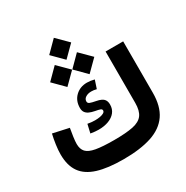

<svg xmlns="http://www.w3.org/2000/svg" viewBox="-205 -1106 1242 1279"><g transform="rotate(-30 416.0 -466.5)"><path d="M298.4 -849 382.5 -764.5 467.4 -849 382.5 -933.5ZM383.7 -688.9 467.8 -604.4 552.7 -688.9 467.8 -773.4ZM213.1 -688.9 297.2 -604.4 382.1 -688.9 297.2 -773.4ZM335.9 -253.7Q379.6 -253.7 413.1 -266.4Q446.7 -279.1 465.8 -303.1Q484.9 -327.1 484.9 -361.1Q484.9 -382.7 476.7 -395.9Q468.5 -409.1 453.2 -416.4Q437.8 -423.7 416.6 -427.5Q384.7 -433.5 371.4 -439Q358.1 -444.5 358.1 -457.5Q358.1 -477 376.1 -488.2Q394.1 -499.4 419.2 -499.4Q438.6 -499.4 459.4 -493.9L480.3 -556.8Q450.9 -564.7 423.6 -564.7Q370.2 -564.7 334.7 -530.6Q299.2 -496.5 299.2 -441.6Q299.2 -420.7 308.3 -407.4Q317.5 -394.1 334.6 -386.2Q351.7 -378.4 375.8 -373.8Q401.6 -369.3 413.4 -364.9Q425.2 -360.5 425.2 -350.6Q425.2 -340 414.2 -333.2Q403.1 -326.5 385.1 -323.2Q367.1 -319.9 345.9 -319.9Q332.7 -319.9 318.1 -321.4Q303.5 -322.9 289.8 -325.5L274.6 -259.7Q310.5 -253.7 335.9 -253.7ZM391.8 -142.3Q302.1 -142.3 251.8 -151.4Q201.6 -160.5 181.1 -182.7Q160.6 -204.9 160.6 -244.5Q160.6 -263.9 165.3 -298.1Q169.9 -332.3 175.4 -360.9L53 -387.7Q44.3 -350.9 38.7 -310.8Q33 -270.7 33 -237.1Q33 -152.4 69.9 -100.2Q106.8 -48.1 184.1 -24Q261.3 0 382 0Q510.9 0 597.3 -28.5Q683.7 -57 727.2 -120.1Q770.7 -183.3 770.7 -287.1V-682H635.5V-287.1Q635.5 -226.9 612.4 -195.6Q589.4 -164.4 536.1 -153.3Q482.8 -142.3 391.8 -142.3Z"/></g></svg>

Font: Estedad VF
Style: Regular
Weight: 100
Designer: Amin Abedi
Version: Version 7.3